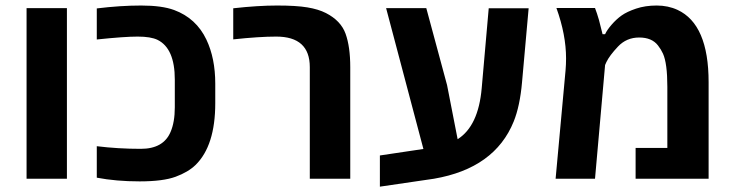

<svg xmlns="http://www.w3.org/2000/svg" viewBox="-20 -660 2712 709"><path d="M227.1 0H78.1V-629.9H227.1Z M623 -623Q704.6 -592.8 742.2 -513.7Q774.9 -444.8 774.9 -351.1V-278.8Q774.9 -122.1 702.1 -50.8Q674.8 -24.4 628.4 -7.3Q582 9.8 495.6 9.8Q409.2 9.8 337.4 -3.9V-120.1Q416.5 -110.4 500 -110.4Q583.5 -110.4 609.9 -172.9Q625.5 -209 625.5 -263.7V-366.2Q625.5 -481 562 -512.7Q537.1 -524.9 488.3 -524.9Q439.5 -524.9 337.4 -514.2V-628.9Q424.3 -639.6 501.2 -639.6Q578.1 -639.6 623 -623Z M1183.6 -611.8Q1238.8 -583.5 1256.1 -535.4Q1273.4 -487.3 1273.4 -411.6V0H1124V-412.1Q1124 -524.9 1000 -524.9Q937.5 -524.9 841.3 -514.6V-629.4Q932.6 -639.6 1003.2 -639.6Q1073.7 -639.6 1114.7 -632.8Q1155.8 -626 1183.6 -611.8Z M1630.9 -345.7 1669.9 -146Q1746.6 -194.3 1758.8 -334.5L1784.7 -629.4H1932.1L1907.7 -356Q1899.9 -268.1 1877 -211.4Q1807.1 -38.6 1582.5 0L1382.8 29.3V-85.9L1543.5 -109.9L1405.8 -629.9H1554.2Z M2070.3 -444.3Q2070.3 -531.7 2034.7 -630.4H2177.2Q2184.6 -611.3 2191.9 -585.9L2205.1 -533.7H2214.4Q2221.2 -548.8 2238.5 -568.8Q2255.9 -588.9 2275.4 -602.8Q2294.9 -616.7 2328.9 -628.2Q2362.8 -639.6 2405 -639.6Q2447.3 -639.6 2481.9 -623.5Q2596.7 -570.3 2596.7 -356.4V0H2327.1V-113.8H2444.3V-339.4Q2444.3 -426.3 2428.2 -461.9Q2420.9 -478 2409.7 -492.2Q2387.2 -521.5 2340.3 -521.5Q2293.5 -521.5 2262 -488Q2230.5 -454.6 2219.2 -430.7L2214.4 -419.9L2177.2 0H2031.7L2068.4 -399.9Q2070.3 -422.4 2070.3 -444.3Z"/></svg>

Font: OpenSansHebrew-Bold
Style: Bold
Weight: 700
Foundry: Ascender Corporation, Yanek Iontef
Version: Version 2.001;PS 002.001;hotconv 1.0.70;makeotf.lib2.5.58329